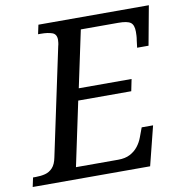

<svg xmlns="http://www.w3.org/2000/svg" viewBox="-100 -789 816 863"><g transform="rotate(-10 308.0 -357.0)"><path d="M-20 0 -11 -42H2Q25 -42 44.5 -47Q64 -52 78.5 -67.5Q93 -83 99 -114L203 -604Q205 -610 206 -619Q207 -628 207 -632Q207 -658 187 -665Q167 -672 136 -672H123L132 -714H636L603 -535H551L555 -568Q557 -579 557.5 -589Q558 -599 558 -607Q558 -638 543 -649Q528 -660 487 -660H316L261 -401H502L491 -347H249L187 -54H380Q412 -54 434 -65.5Q456 -77 470.5 -95.5Q485 -114 493 -136L509 -179H561L516 0Z"/></g></svg>

Font: Noto Serif
Style: Italic
Weight: 400
Italic angle: -12°
Designer: Monotype Design Team
Foundry: Monotype Imaging Inc.
Version: Version 2.013